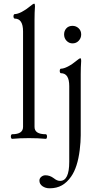

<svg xmlns="http://www.w3.org/2000/svg" viewBox="-20 -746 538 1037"><path d="M38.6 -8.8Q38.6 -13.7 40.5 -17.3Q42.5 -21 45.4 -21Q104.5 -21 104.5 -60.5V-576.2Q104.5 -645.5 59.6 -645.5Q56.6 -645.5 54.7 -649.2Q52.7 -652.8 52.7 -657.7Q52.7 -662.6 54.7 -666.3Q56.6 -669.9 59.6 -669.9Q74.7 -669.9 97.4 -681.6Q120.1 -693.4 143.6 -712.9Q159.2 -726.1 164.6 -726.1Q168.9 -726.1 168.9 -712.4Q166.5 -677.7 166.5 -640.1V-60.5Q166.5 -21 227.1 -21Q230.5 -21 232.2 -17.3Q233.9 -13.7 233.9 -8.8Q233.9 -3.4 232.2 0.2Q230.5 3.9 227.1 3.9Q186.5 0 136.2 0Q85.9 0 45.4 3.9Q42.5 3.9 40.5 0Q38.6 -3.9 38.6 -8.8ZM192.9 229.5Q192.9 217.3 202.9 209Q212.9 200.7 225.6 200.7Q249 200.7 270 216.3Q279.8 224.1 287.8 227.5Q295.9 231 304.7 231Q354 231 354 127.9V-281.2Q354 -350.6 309.1 -350.6Q306.2 -350.6 304.4 -354.2Q302.7 -357.9 302.7 -362.8Q302.7 -368.2 304.4 -371.6Q306.2 -375 309.1 -375Q324.2 -375 346.9 -386.7Q369.6 -398.4 393.1 -418Q408.7 -431.2 414.1 -431.2Q418.5 -431.2 418.5 -417.5Q416 -382.8 416 -345.2V-15.6Q416 19.5 410.6 64Q398.9 158.2 364.3 207.5Q342.3 239.3 314.2 255.1Q286.1 271 248 271Q225.6 271 209.2 259.5Q192.9 248 192.9 229.5ZM371.6 -606.4Q390.6 -606.4 404.5 -593.5Q418.5 -580.6 418.5 -560.1Q418.5 -540.5 405.3 -526.1Q392.1 -511.7 371.6 -511.7Q353 -511.7 339.6 -525.6Q326.2 -539.6 326.2 -560.1Q326.2 -579.6 338.4 -593Q350.6 -606.4 371.6 -606.4Z"/></svg>

Font: JuniusX Light
Style: Regular
Weight: 300
Designer: Peter S. Baker
Foundry: Briery Creek Software
Version: Version 1.008